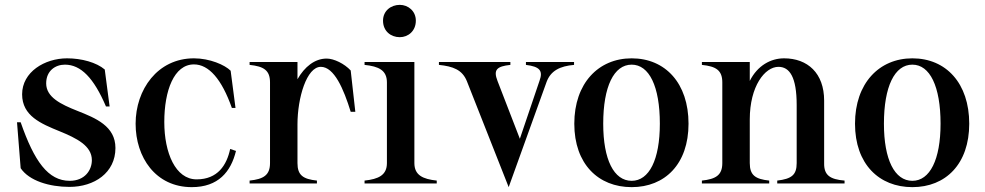

<svg xmlns="http://www.w3.org/2000/svg" viewBox="-20 -755 4052 790"><path d="M266 14C368 14 455 -44 455 -146C455 -236 374 -269 298 -299C230 -326 170 -355 170 -412C170 -464 208 -489 247 -489C313 -489 366 -434 416 -317H431L411 -469C377 -498 316 -515 256 -515C164 -515 71 -459 71 -367C71 -278 149 -246 225 -215C296 -186 358 -155 358 -96C358 -55 329 -11 267 -11C178 -11 121 -91 65 -252H50L65 -63C100 -11 183 14 266 14Z M769 15C878 15 930 -48 951 -134L927 -142C913 -76 876 -17 789 -17C702 -17 656 -126 656 -253C656 -382 696 -490 778 -490C839 -490 892 -430 934 -311H949L929 -464C905 -488 843 -515 778 -515C628 -515 538 -386 538 -246C538 -108 620 15 769 15Z M1204 -84V-243C1204 -353 1242 -480 1300 -480C1355 -480 1394 -389 1423 -295H1442L1423 -465C1397 -493 1354 -514 1324 -514C1275 -514 1233 -480 1204 -429V-500H1007V-488C1065 -482 1091 -466 1091 -416V-84C1091 -34 1064 -18 1007 -12V0H1284V-12C1227 -18 1204 -34 1204 -84Z M1480 -12V0H1777V-12C1720 -18 1685 -34 1685 -84V-500H1480V-488C1538 -482 1572 -466 1572 -416V-84C1572 -34 1537 -18 1480 -12ZM1691 -670C1691 -710 1659 -735 1625 -735C1588 -735 1556 -710 1556 -670C1556 -627 1588 -602 1625 -602C1659 -602 1691 -627 1691 -670Z M2342 -488V-500H2144V-488C2201 -481 2215 -464 2200 -423L2119 -184L2027 -422C2009 -468 2024 -482 2080 -488V-500H1786V-488C1844 -482 1882 -468 1901 -421L2073 15L2229 -418C2246 -464 2284 -483 2342 -488Z M2579 15C2716 15 2813 -80 2813 -246C2813 -412 2718 -515 2579 -515C2442 -515 2343 -412 2343 -246C2343 -80 2442 15 2579 15ZM2579 -11C2506 -11 2462 -98 2462 -246C2462 -399 2506 -489 2579 -489C2651 -489 2695 -400 2695 -246C2695 -98 2651 -11 2579 -11Z M3371 -84V-341C3371 -454 3303 -515 3206 -515C3152 -515 3097 -486 3065 -422V-500H2868V-488C2926 -482 2952 -466 2952 -416V-84C2952 -34 2925 -18 2868 -12V0H3145V-12C3088 -18 3065 -34 3065 -84V-264C3065 -400 3127 -480 3183 -480C3229 -480 3258 -438 3258 -323V-84C3258 -35 3237 -19 3178 -12V0H3455V-12C3395 -17 3370 -34 3371 -84Z M3734 15C3871 15 3968 -80 3968 -246C3968 -412 3873 -515 3734 -515C3597 -515 3498 -412 3498 -246C3498 -80 3597 15 3734 15ZM3734 -11C3661 -11 3617 -98 3617 -246C3617 -399 3661 -489 3734 -489C3806 -489 3850 -400 3850 -246C3850 -98 3806 -11 3734 -11Z"/></svg>

Font: Sprat Condensed Medium
Style: Regular
Weight: 500
Width: 3
Designer: Ethan Nakache
Foundry: Collletttivo
Version: Version 2.000;Glyphs 3.2 (3217)